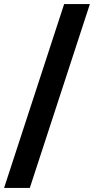

<svg xmlns="http://www.w3.org/2000/svg" viewBox="-36 -720 460 940"><path d="M-16 200H110L404 -700H278Z"/></svg>

Font: Meta Space
Style: Bold
Weight: 700
Designer: Meta Pool / Florian Karsten
Foundry: Meta Pool / Florian Karsten
Version: Version 2.000;Glyphs 3.1.1 (3137)